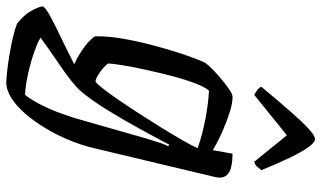

<svg xmlns="http://www.w3.org/2000/svg" viewBox="-284 -574 995 594"><g transform="rotate(90 213.0 -277.5)"><path d="M171 200Q161 200 138 197.5Q115 195 87.5 190.5Q60 186 34 180Q8 174 -10 167Q-37 146 -49.5 123.5Q-62 101 -64 88Q-62 81 -44.5 70.5Q-27 60 -0.5 47Q26 34 56 19.5Q86 5 115 -10Q95 -19 76 -31.5Q57 -44 44 -56.5Q31 -69 29 -75Q28 -112 35.5 -156.5Q43 -201 54.5 -245.5Q66 -290 78 -327.5Q90 -365 99.5 -389Q109 -413 112 -417Q118 -425 131.5 -438.5Q145 -452 162 -466Q179 -480 193.5 -490Q208 -500 217 -500Q235 -500 262.5 -491.5Q290 -483 321 -469.5Q352 -456 381 -439L392 -500Q400 -500 412.5 -499Q425 -498 437.5 -494.5Q450 -491 458 -482.5Q466 -474 466 -460Q466 -459 465.5 -455Q465 -451 464 -445L375 -72Q366 -33 350 5.5Q334 44 313 79Q292 114 268 141.5Q244 169 219.5 184.5Q195 200 171 200ZM210 142Q231 116 252 69Q273 22 291 -44L345 -233Q352 -256 358.5 -275.5Q365 -295 369 -301L364 -304Q342 -262 314 -211Q286 -160 257 -113Q228 -66 200 -32Q188 -18 164.5 0.5Q141 19 115 36.5Q89 54 67 69.5Q45 85 33 94Q47 103 78.5 114Q110 125 146.5 133Q183 141 210 142ZM168 -76Q172 -76 186.5 -94Q201 -112 221.5 -141.5Q242 -171 265 -206.5Q288 -242 310 -277.5Q332 -313 349.5 -343.5Q367 -374 375 -392Q328 -408 282 -416.5Q236 -425 197 -427Q186 -415 174 -383.5Q162 -352 151.5 -311.5Q141 -271 132 -230Q123 -189 118 -157.5Q113 -126 113 -115Q122 -102 141 -89Q160 -76 168 -76ZM210 -567Q201 -572 194 -577.5Q187 -583 185 -589Q228 -641 260.5 -678Q293 -715 314.5 -735Q336 -755 347 -755Q357 -755 371.5 -735Q386 -715 404 -678Q422 -641 443 -589Q439 -585 433.5 -577.5Q428 -570 417 -567L335 -668Z"/></g></svg>

Font: Texturina 12pt
Style: Italic
Weight: 400
Italic angle: -11°
Designer: Guillermo Torres Carreño
Foundry: Omnibus-Type
Version: Version 1.002